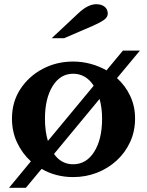

<svg xmlns="http://www.w3.org/2000/svg" viewBox="-20 -833 700 914"><path d="M328 -540Q371 -540 411.5 -529Q452 -518 487 -498L565 -592H646L537 -461Q577 -425 600 -376Q623 -327 623 -269Q623 -208 599.5 -157Q576 -106 535 -68.5Q494 -31 441 -10.5Q388 10 328 10Q246 10 178 -29L103 61H23L127 -65Q86 -102 61.5 -154Q37 -206 37 -269Q37 -348 77 -409Q117 -470 183 -505Q249 -540 328 -540ZM328 -482Q267 -482 230.5 -423Q194 -364 194 -268Q194 -208 208 -162L426 -425Q389 -482 328 -482ZM466 -268Q466 -319 454 -362L237 -100Q272 -51 328 -51Q391 -51 428.5 -110.5Q466 -170 466 -268ZM285 -651H226L353 -770Q399 -813 438 -813Q463 -813 478 -801Q493 -789 493 -768Q493 -751 474.5 -738Q456 -725 424 -711Z"/></svg>

Font: Libre Baskerville
Style: Bold
Weight: 700
Designer: Pablo Impallari, Rodrigo Fuenzalida
Foundry: Pablo Impallari, Rodrigo Fuenzalida
Version: Version 1.051; ttfautohint (v1.8.4.7-5d5b)